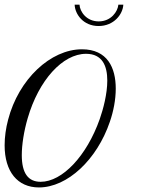

<svg xmlns="http://www.w3.org/2000/svg" viewBox="-39 -801 656 830"><path d="M-3.9 -283.7C-13.7 -247.1 -19 -208.5 -19 -172.9C-19 -59.1 36.6 9.3 129.4 9.3C252.4 9.3 380.4 -110.8 436 -274.9C451.2 -318.8 461.4 -369.6 461.4 -418C461.4 -508.3 425.3 -587.9 315.4 -587.9C179.7 -587.9 41.5 -458.5 -3.9 -283.7ZM136.7 -15.1C82 -15.1 55.2 -53.2 55.2 -130.4C55.2 -175.8 64.5 -234.4 80.6 -289.6C128.4 -454.6 231.9 -568.4 333 -568.4C403.8 -568.4 424.8 -515.6 424.8 -452.6C424.8 -395 407.2 -329.1 392.1 -286.1C335.9 -127 230.5 -15.1 136.7 -15.1ZM472.7 -780.8C470.2 -751.5 441.4 -708.5 387.7 -708.5C334.5 -708.5 306.2 -751 304.7 -780.8H283.7C285.2 -739.7 320.8 -688.5 387.2 -688.5C454.1 -688.5 492.2 -740.2 494.1 -780.8Z"/></svg>

Font: Petit Formal Script
Style: Regular
Weight: 400
Designer: Pablo Impallari, Brenda Gallo, Rodrigo Fuenzalida
Foundry: Pablo Impallari, Brenda Gallo, Rodrigo Fuenzalida
Version: Version 1.001